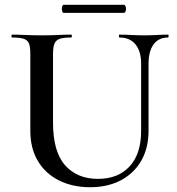

<svg xmlns="http://www.w3.org/2000/svg" viewBox="-20 -770 741 804"><path d="M571 -503Q571 -555 547.5 -584Q524 -613 480 -613Q478 -613 478 -619Q478 -625 480 -625Q505 -625 530.5 -623.5Q556 -622 586 -622Q612 -622 637.5 -623.5Q663 -625 684 -625Q686 -625 686 -619Q686 -613 684 -613Q644 -613 623 -584Q602 -555 602 -503V-223Q602 -150 571.5 -97Q541 -44 486 -15Q431 14 357 14Q284 14 227 -14.5Q170 -43 138.5 -96Q107 -149 107 -222V-544Q107 -573 101.5 -587.5Q96 -602 79.5 -607.5Q63 -613 31 -613Q28 -613 28 -619Q28 -625 31 -625Q56 -625 87.5 -623.5Q119 -622 154 -622Q191 -622 222 -623.5Q253 -625 278 -625Q281 -625 281 -619Q281 -613 278 -613Q245 -613 229 -607Q213 -601 207.5 -586Q202 -571 202 -542V-257Q202 -135 252.5 -78Q303 -21 390 -21Q475 -21 523 -73.5Q571 -126 571 -222ZM247 -716Q242 -716 240 -724.5Q238 -733 240 -741.5Q242 -750 247 -750H498Q504 -750 506.5 -741.5Q509 -733 506.5 -724.5Q504 -716 498 -716Z"/></svg>

Font: Cormorant Garamond Light SemiBold
Style: Regular
Weight: 600
Version: Version 4.001